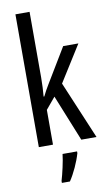

<svg xmlns="http://www.w3.org/2000/svg" viewBox="-105 -810 610 1082"><g transform="rotate(-10 199.5 -269.5)"><path d="M146 -383V-760H65V0H146V-199L201 -265L308 0H395L256 -330L386 -537H299L179 -338C167 -319 156 -298 145 -276H141C144 -311 146 -346 146 -383ZM273 71V61H190C186 101 169 174 158 210V221H204C231 181 259 120 273 71Z"/></g></svg>

Font: Noto Sans Gujarati ExtraCondensed
Style: Regular
Weight: 400
Width: 2
Designer: Jelle Bosma - Monotype Design Team, Universal Thirst
Foundry: Monotype Imaging Inc.
Version: Version 2.106